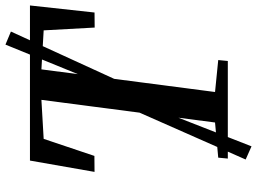

<svg xmlns="http://www.w3.org/2000/svg" viewBox="-142 -734 964 721"><g transform="rotate(-90 340.5 -373.0)"><path d="M106 0 109.5 -36 241.5 -48 326.5 -700 180 -691.5 116 -501 56 -500.5 98.5 -743H681L654.5 -500.5L598 -500L587.5 -691.5L441 -700L356 -48L476 -36L472.5 0ZM102.5 67 303 -387 361.5 -412 534 -835 583 -814.5 392 -397.5 333 -373.5 152 89Z"/></g></svg>

Font: Merriweather 60pt Medium
Style: Italic
Weight: 500
Italic angle: -7.8°
Version: Version 2.101